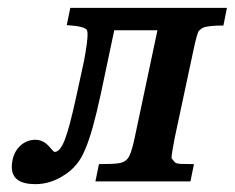

<svg xmlns="http://www.w3.org/2000/svg" viewBox="-20 -462 598 489"><path d="M159 -442H558L549 -397Q532 -397 521 -396Q510 -395 503.5 -393.5Q497 -392 493 -389Q489 -386 486 -383Q481 -374 472 -331L425 -111Q417 -70 417 -61Q417 -60 417 -59L416 -60Q418 -58 420.5 -54.5Q423 -51 426 -48Q430 -45 441.5 -44.5Q453 -44 474 -44L465 0H223L232 -44Q270 -44 284 -46.5Q298 -49 305 -58Q314 -68 323 -111L381 -385H271L237 -224Q226 -173 216 -137.5Q206 -102 197 -82Q180 -38 142 -15Q108 7 70 7Q10 7 10 -37Q10 -45 12 -55Q17 -78 33 -92Q49 -106 70 -106Q90 -106 105 -89Q117 -75 119 -75Q133 -75 145 -106Q157 -137 174 -215L194 -307Q203 -355 203 -374Q203 -381 202 -384Q199 -395 150 -398Z"/></svg>

Font: New Athena Unicode
Style: Bold Italic
Weight: 700
Designer: J. Rusten 1997; rev. by R. Hancock 2001, 2002, rev. by D. Mastronarde 2002-2021
Foundry: Society for Classical Studies (formerly American Philological Association)
Version: Version 5.008